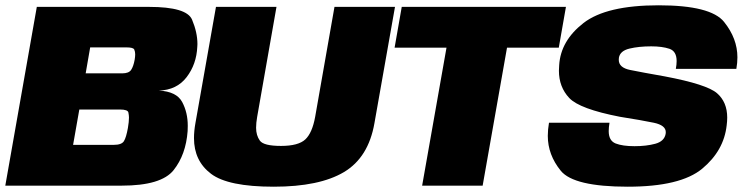

<svg xmlns="http://www.w3.org/2000/svg" viewBox="-57 -701 2804 725"><path d="M82 -675H506Q648 -675 668.2 -626.8Q688.5 -578.5 688.5 -534.5Q688.5 -529.5 688 -524.5Q685 -458.5 647.8 -409.8Q610.5 -361 543 -359Q609.5 -355.5 630.8 -316Q652 -276.5 652 -226Q652 -216.5 651.5 -206Q645 -117 598.5 -58.5Q552 0 402.5 0H-37ZM372.5 -154Q402 -154 410.8 -167.8Q419.5 -181.5 426 -218Q430 -241.5 430 -257Q430 -265 427.8 -276.2Q425.5 -287.5 395.5 -287.5H242.5L219 -154ZM404.5 -424Q429.5 -424 438.2 -437.2Q447 -450.5 451.5 -475.5Q453.5 -487.5 453.5 -496Q453.5 -505.5 450 -513.8Q446.5 -522 421.5 -522H283.5L266.5 -424Z M976.5 4Q804 4 739.8 -44.8Q675.5 -93.5 675.5 -179.5Q675.5 -206 681 -236.5L758.5 -675H987L914 -259.5Q910 -236.5 910 -218.5Q910 -190 924.2 -170Q938.5 -150 1004 -150Q1069.5 -150 1095.8 -174.5Q1122 -199 1133 -259.5L1206 -675H1434.5L1357 -236.5Q1334.5 -106.5 1241.8 -51.2Q1149 4 976.5 4Z M1629 -521H1433L1460 -675H2080L2053 -521H1857.5L1765.5 0H1537Z M2313.5 4Q2109.5 4 2060.5 -56.2Q2011.5 -116.5 2011.5 -188Q2011.5 -211.5 2016 -237.5H2244.5Q2241.5 -219.5 2241.5 -206Q2241.5 -169.5 2267.8 -159.2Q2294 -149 2339 -149Q2383.5 -149 2417.5 -158.2Q2451.5 -167.5 2456.5 -195.5Q2457 -199 2457 -202Q2457 -228 2411.8 -237.5Q2366.5 -247 2284 -260Q2131.5 -289.5 2092.5 -331Q2053.5 -372.5 2053.5 -434Q2053.5 -444 2054.5 -455Q2060 -547 2146.2 -614Q2232.5 -681 2430 -681Q2627 -681 2677.2 -618.2Q2727.5 -555.5 2727.5 -484.5Q2727.5 -463.5 2723.5 -441H2495Q2498 -457.5 2498 -470.5Q2498 -507.5 2470.8 -516.8Q2443.5 -526 2402 -526Q2355 -526 2319.8 -517.5Q2284.5 -509 2280 -483Q2279.5 -479 2279.5 -475Q2279.5 -445.5 2322.5 -436.8Q2365.5 -428 2453.5 -412.5Q2612 -382.5 2650.5 -349Q2689 -315.5 2689 -257Q2689 -243.5 2687 -228Q2676.5 -132 2594.5 -64Q2512.5 4 2313.5 4Z"/></svg>

Font: Rudi
Style: Regular
Weight: 400
Italic angle: -10°
Designer: Tyler Finck
Foundry: Etcetera Type Company
Version: Version 1.111; ttfautohint (v1.8.4)